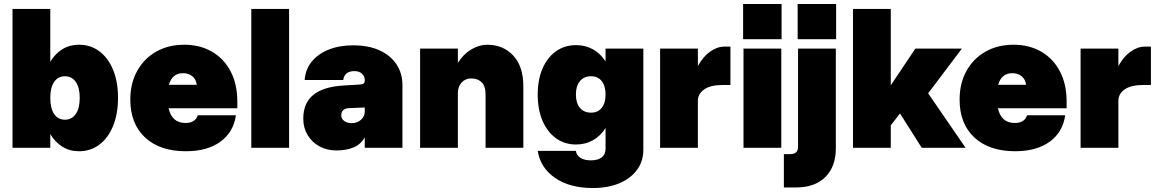

<svg xmlns="http://www.w3.org/2000/svg" viewBox="-20 -745 5846 968"><path d="M43 -700H233.5V-433.5Q258 -474.5 294.8 -497Q331.5 -519.5 378 -519.5Q437 -519.5 481.2 -486.2Q525.5 -453 550.2 -392.8Q575 -332.5 575 -252Q575 -171 550.2 -110.2Q525.5 -49.5 481.2 -16Q437 17.5 378 17.5Q331.5 17.5 294.8 -5.2Q258 -28 233.5 -69V0H43ZM382 -252Q382 -303.5 362 -332Q342 -360.5 307.5 -360.5Q272.5 -360.5 253 -332Q233.5 -303.5 233.5 -252Q233.5 -199 253 -170.2Q272.5 -141.5 307.5 -141.5Q342 -141.5 362 -170.2Q382 -199 382 -252Z M637 -243Q637 -325 671.5 -387.2Q706 -449.5 767.2 -484.5Q828.5 -519.5 909.5 -519.5Q987.5 -519.5 1047.8 -485Q1108 -450.5 1142.2 -386.2Q1176.5 -322 1176.5 -232.5V-199H830Q847 -125 915 -125Q965 -125 977 -164H1169.5Q1157 -78 1090.8 -30.2Q1024.5 17.5 917 17.5Q786 17.5 711.5 -51.8Q637 -121 637 -243ZM902.5 -376Q848 -376 831.5 -317.5H972Q969 -344.5 950.2 -360.2Q931.5 -376 902.5 -376Z M1247 -700H1437.5V0H1247Z M2009 -315.5V0H1819V-52.5Q1798.5 -16.5 1762 -1.5Q1725.5 13.5 1676 13.5Q1628 13.5 1590.2 -7.2Q1552.5 -28 1530.8 -64.2Q1509 -100.5 1509 -146.5Q1509 -226 1560 -267Q1611 -308 1713 -314L1790 -318.5Q1806.5 -319 1812.8 -323.8Q1819 -328.5 1819 -339.5V-342Q1819 -360 1805.2 -373.2Q1791.5 -386.5 1767 -386.5Q1716.5 -386.5 1710.5 -341.5H1516Q1519.5 -394.5 1551.2 -433.8Q1583 -473 1636.8 -494.8Q1690.5 -516.5 1761 -516.5Q1836.5 -516.5 1892 -491.8Q1947.5 -467 1978.2 -421.8Q2009 -376.5 2009 -315.5ZM1700.5 -163Q1700.5 -146 1715.5 -135Q1730.5 -124 1753.5 -124Q1780.5 -124 1799.8 -141Q1819 -158 1819 -182.5V-203L1741.5 -200Q1700.5 -198.5 1700.5 -163Z M2428 -269.5Q2428 -311 2408.2 -330.2Q2388.5 -349.5 2355.5 -349.5Q2326.5 -349.5 2307.5 -329.2Q2288.5 -309 2288.5 -276.5V0H2098V-500H2288.5V-428Q2316 -472 2356 -495.8Q2396 -519.5 2437 -519.5Q2516 -519.5 2567.2 -465.2Q2618.5 -411 2618.5 -309.5V0H2428Z M3223.5 -500V10.5Q3223.5 68 3191.8 111.2Q3160 154.5 3102.8 178.8Q3045.5 203 2968.5 203Q2852.5 203 2778.2 151.8Q2704 100.5 2691 15.5H2883.5Q2886 37.5 2906 50.5Q2926 63.5 2959 63.5Q2994.5 63.5 3013.8 48.2Q3033 33 3033 6V-99.5Q3008 -60 2970 -38.2Q2932 -16.5 2884.5 -16.5Q2826.5 -16.5 2783 -48Q2739.5 -79.5 2715.2 -136.2Q2691 -193 2691 -268.5Q2691 -343.5 2715.2 -399.5Q2739.5 -455.5 2783 -486.5Q2826.5 -517.5 2884.5 -517.5Q2932 -517.5 2970 -496Q3008 -474.5 3033 -435.5V-500ZM2883.5 -268.5Q2883.5 -225.5 2903.8 -201.2Q2924 -177 2960 -177Q2994.5 -177 3013.8 -201.2Q3033 -225.5 3033 -268.5Q3033 -311.5 3013.8 -336Q2994.5 -360.5 2960 -360.5Q2924 -360.5 2903.8 -336Q2883.5 -311.5 2883.5 -268.5Z M3308 -500H3498.5V-412Q3524 -459 3559.8 -484.5Q3595.5 -510 3632 -510H3662.5V-316.5H3623.5Q3562 -316.5 3530.2 -294.2Q3498.5 -272 3498.5 -236.5V0H3308Z M3726.5 -725H3920.5V-547.5H3726.5ZM3728.5 -500H3919V0H3728.5Z M4001.5 -725H4195.5V-547.5H4001.5ZM3932 32H3963.5Q4003.5 32 4003.5 -4V-500H4194V2Q4194 95 4141.2 147.5Q4088.5 200 3994.5 200H3932Z M4595 -500H4829.5L4659.5 -274.5L4848 0H4627L4517.5 -173L4471 -113V0H4280.5V-700H4471V-315Z M4818 -243Q4818 -325 4852.5 -387.2Q4887 -449.5 4948.2 -484.5Q5009.5 -519.5 5090.5 -519.5Q5168.5 -519.5 5228.8 -485Q5289 -450.5 5323.2 -386.2Q5357.5 -322 5357.5 -232.5V-199H5011Q5028 -125 5096 -125Q5146 -125 5158 -164H5350.5Q5338 -78 5271.8 -30.2Q5205.5 17.5 5098 17.5Q4967 17.5 4892.5 -51.8Q4818 -121 4818 -243ZM5083.5 -376Q5029 -376 5012.5 -317.5H5153Q5150 -344.5 5131.2 -360.2Q5112.5 -376 5083.5 -376Z M5428 -500H5618.5V-412Q5644 -459 5679.8 -484.5Q5715.5 -510 5752 -510H5782.5V-316.5H5743.5Q5682 -316.5 5650.2 -294.2Q5618.5 -272 5618.5 -236.5V0H5428Z"/></svg>

Font: Overused Grotesk Black
Style: Regular
Weight: 900
Version: Version 0.004